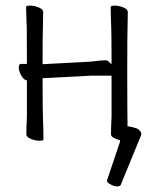

<svg xmlns="http://www.w3.org/2000/svg" viewBox="-20 -499 540 685"><path d="M440 -48Q450 -47 470 -40Q484 -31 484 -21Q484 -19 484 -18L411 160Q409 166 398 166Q387 166 374.5 159Q362 152 362 148Q362 146 362 144L408 7V1L404 0Q399 -1 391 -5Q376 -10 376 -20Q376 -45 378 -83V-229H304L132 -220V-215Q132 -102 133.5 -69Q135 -36 135 -1Q135 3 120.5 3Q106 3 90 -3.5Q74 -10 74 -20Q74 -45 76 -83V-212L73 -213Q63 -216 55 -231Q47 -246 47 -258.5Q47 -271 55 -271H76V-276Q76 -377 75.5 -398Q75 -419 74 -441.5Q73 -464 73 -474Q73 -479 87.5 -479Q102 -479 118 -472.5Q134 -466 134 -456L133 -397Q132 -379 132 -275V-270L303 -279Q342 -284 356 -284Q364 -284 369 -278L378 -270V-282Q378 -378 376.5 -410Q375 -442 375 -474Q375 -479 389.5 -479Q404 -479 420 -472.5Q436 -466 436 -456L435 -397Q434 -379 434 -243Q434 -107 435 -48Z"/></svg>

Font: Moon Stars Kai HW Light
Style: Regular
Weight: 300
Designer: GuiWonder
Version: Version 1.101